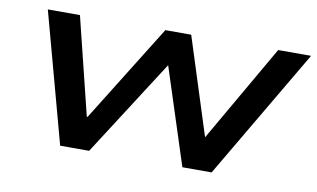

<svg xmlns="http://www.w3.org/2000/svg" viewBox="-58 -611 1196 724"><g transform="rotate(10 540.0 -249.0)"><path d="M207 0 72 -498H195L287 -125H290L522 -498H621L740 -125H739L954 -498H1080L787 0H675L553 -377H560L318 0Z"/></g></svg>

Font: Nunito Sans 7pt Expanded SemiBold
Style: Italic
Weight: 600
Width: 7
Italic angle: -9°
Designer: Vernon Adams
Foundry: Vernon Adams
Version: Version 3.101;gftools[0.9.27]